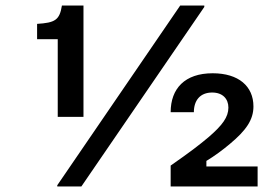

<svg xmlns="http://www.w3.org/2000/svg" viewBox="-20 -670 990 690"><path d="M280 -250V-650H202.5C194.2 -597.5 177.5 -588.3 113.3 -584.2V-529.2H187.5V-250ZM272.5 0 714.2 -645V-650H627.5L185.8 -4.2V0ZM905.8 0V-71.7H721.7V-91.7C750.8 -109.2 780 -130.8 805.8 -152.5C865 -201.7 890.8 -240 890.8 -287.5C890.8 -360 837.5 -406.7 744.2 -406.7C644.2 -406.7 593.3 -351.7 593.3 -266.7H676.7C676.7 -309.2 699.2 -337.5 742.5 -337.5C780 -337.5 800.8 -315 800.8 -283.3C800.8 -249.2 779.2 -220 730 -177.5C694.2 -147.5 665 -125 593.3 -75V0Z"/></svg>

Font: Familjen Grotesk Medium
Style: Regular
Weight: 500
Designer: Anders Wikstroem, Jonas Baeckman, Matilda Gysing, Kristian Moeller
Foundry: Familjen STHLM AB
Version: Version 2.000